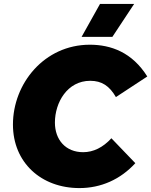

<svg xmlns="http://www.w3.org/2000/svg" viewBox="-20 -940 771 979"><path d="M385 19C495 19 594 -25 670 -108L548 -235C505 -188 456 -164 404 -164C315 -164 260 -227 260 -315C260 -417 323 -528 440 -528C499 -528 538 -502 571 -445L731 -550C654 -673 546 -712 438 -712C206 -712 46 -514 46 -305C46 -111 190 19 385 19ZM664 -920H490L396 -752H553Z"/></svg>

Font: Fixel Display 20240404 Black
Style: Italic
Weight: 900
Italic angle: -10°
Designer: AlfaBravo + MacPaw
Foundry: Kyrylo Tkachov, Marchela Mozhyna, Serhii Makarenko, Maria Weinstein, Zakhar Kryvoshyya
Version: Version 1.211;Glyphs 3.2 (3225)